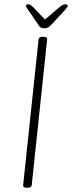

<svg xmlns="http://www.w3.org/2000/svg" viewBox="-20 -874 336 896"><path d="M103 2Q87 2 88 -10L160 -690Q161 -702 177 -702H185Q202 -702 200 -690L128 -10Q127 2 111 2ZM283 -854Q288 -854 292 -852.5Q296 -851 296 -848Q296 -841 282 -826L217 -756Q204 -742 188 -742Q169 -742 162 -754L112 -827Q108 -833 104.5 -838Q101 -843 101 -847Q101 -854 113 -854Q121 -854 136 -839L190 -783L256 -839Q274 -854 283 -854Z"/></svg>

Font: Asap Semi Condensed Semi Condensed Thin
Style: Italic
Weight: 100
Width: 4
Italic angle: -6°
Designer: Pablo Cosgaya
Foundry: Omnibus-Type
Version: Version 3.001; ttfautohint (v1.8.4.7-5d5b)